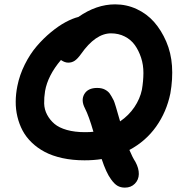

<svg xmlns="http://www.w3.org/2000/svg" viewBox="-20 -774 824 886"><path d="M370.1 -34.2Q314.9 -34.2 268.1 -44.4Q221.2 -54.7 187 -72.8Q152.8 -90.8 126.5 -116.2Q100.1 -141.6 84.2 -171.6Q68.4 -201.7 60.3 -235.6Q52.2 -269.5 52.5 -304.9Q52.7 -340.3 60.1 -377Q70.3 -428.2 94.5 -476.6Q118.7 -524.9 149.2 -560.5Q179.7 -596.2 214.8 -625.2Q250 -654.3 282.2 -671.6Q314.5 -689 341.8 -695.8Q424.8 -753.9 511.2 -753.9Q564 -753.9 610.8 -732.2Q657.7 -710.4 691.2 -672.4Q724.6 -634.3 747.1 -582.3Q769.5 -530.3 773.7 -469.7Q777.8 -409.2 766.1 -342.8Q748.5 -257.3 700.4 -189.7Q652.3 -122.1 577.1 -82Q591.3 -47.9 605 -26.9Q621.1 2.9 620.6 29.3Q620.1 55.7 602.3 73.7Q584.5 91.8 556.2 91.8Q537.1 91.8 522.5 83.5Q507.8 75.2 492.2 53.2Q470.2 23.4 449.2 -40Q412.1 -34.2 370.1 -34.2ZM188 -354Q183.1 -323.7 183.8 -296.1Q184.6 -268.6 197.5 -244.4Q210.4 -220.2 231.4 -202.4Q252.4 -184.6 288.6 -174.3Q324.7 -164.1 372.1 -164.1Q397.9 -164.1 411.1 -166Q390.1 -238.8 372.1 -273.9Q352.5 -311.5 369.1 -339.8Q385.7 -368.2 428.2 -368.2Q449.7 -368.2 464.1 -360.6Q478.5 -353 486.1 -342.5Q493.7 -332 504.9 -310.1Q510.3 -298.8 534.2 -213.9Q574.2 -241.2 600.1 -279.5Q626 -317.9 634.8 -359.9Q641.6 -399.4 641.8 -436.8Q642.1 -474.1 631.1 -507.6Q620.1 -541 602.3 -565.9Q584.5 -590.8 555.9 -605.5Q527.3 -620.1 492.2 -620.1Q420.9 -620.1 354 -524.9Q337.9 -502.4 324.7 -493.7Q311.5 -484.9 294.9 -484.9Q278.8 -484.9 261.2 -497.1Q200.7 -425.8 188 -354Z"/></svg>

Font: Shantell Sans Irregular Bouncy
Style: Italic
Weight: 600
Italic angle: -11.31°
Designer: Stephen Nixon, Anya Danilova, Shantell Martin
Foundry: Arrow Type
Version: Version 1.006;[9816181b4]